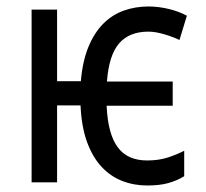

<svg xmlns="http://www.w3.org/2000/svg" viewBox="-20 -566 640 596"><path d="M437 9.8Q395.5 9.8 359.1 -4.4Q322.8 -18.6 294.9 -48.6Q267.1 -78.6 250 -125.7Q232.9 -172.9 230 -238.8H157.2V0H78.1V-536.1H157.2V-314H231Q236.3 -376.5 254.6 -420.7Q272.9 -464.8 300.8 -492.7Q328.6 -520.5 364.5 -533.2Q400.4 -545.9 440.9 -545.9Q457.5 -545.9 474.1 -543.7Q490.7 -541.5 506.3 -537.6Q522 -533.7 535.9 -528.3Q549.8 -522.9 560.1 -517.1L537.1 -441.9Q526.9 -446.8 514.6 -451.4Q502.4 -456.1 489.7 -459.7Q477.1 -463.4 464.6 -465.6Q452.1 -467.8 440.9 -467.8Q380.9 -467.8 349.4 -430.9Q317.9 -394 312 -313H516.1V-237.8H311Q313 -192.9 321.8 -160.6Q330.6 -128.4 346.2 -107.9Q361.8 -87.4 384.5 -77.6Q407.2 -67.9 437 -67.9Q472.2 -67.9 500.2 -76.9Q528.3 -85.9 551.8 -98.1V-19Q528.8 -4.9 502 2.4Q475.1 9.8 437 9.8Z"/></svg>

Font: Apple Sans Adjectives
Style: Regular
Weight: 400
Monospace: yes
Foundry: Apple Sans Adjectives
Version: Version 0.01